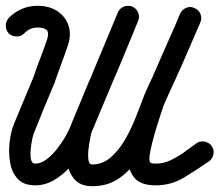

<svg xmlns="http://www.w3.org/2000/svg" viewBox="-30 -603 758 663"><path d="M54 -488Q43 -477 27.5 -477Q12 -477 1 -487Q-10 -498 -10 -513.5Q-10 -529 0 -541Q42 -583 100 -583Q140 -583 168 -564.5Q196 -546 206.5 -515Q217 -484 204 -445Q193 -412 180.5 -379Q168 -346 157 -313Q157 -313 156 -312Q156 -311 156 -311Q139 -271 122 -230Q105 -189 89 -148Q86 -143 82 -125.5Q78 -108 76 -87.5Q74 -67 77 -52.5Q80 -38 92 -38Q111 -38 130.5 -52.5Q150 -67 167.5 -89.5Q185 -112 197.5 -134.5Q210 -157 216 -173Q216 -173 216 -174Q216 -174 216 -174Q231 -211 246.5 -247.5Q262 -284 277 -321Q277 -321 277 -322Q278 -323 278 -323Q305 -381 329 -440.5Q353 -500 377 -560Q383 -574 397.5 -580Q412 -586 426 -580Q441 -574 447 -560Q453 -546 447 -531Q422 -471 397.5 -410.5Q373 -350 346 -291Q346 -291 346 -292Q346 -293 346 -293Q331 -256 316 -219Q301 -182 286 -146Q286 -146 286 -146Q286 -147 286 -147Q276 -119 257 -87Q238 -55 212 -26.5Q186 2 155.5 19.5Q125 37 92 37Q51 37 30.5 14Q10 -9 4.5 -44Q-1 -79 3.5 -115Q8 -151 19 -177Q36 -218 53 -258.5Q70 -299 87 -340Q87 -340 86 -339Q86 -338 86 -338Q97 -371 109.5 -403Q122 -435 133 -468Q140 -490 131 -499Q122 -508 100 -508Q73 -508 54 -488Q54 -488 54 -488Q54 -488 54 -488ZM377 -560Q383 -574 397.5 -580Q412 -586 427 -580Q441 -574 447 -559.5Q453 -545 447 -531Q407 -435 367 -339Q327 -243 287 -148Q287 -148 287 -148Q287 -149 287 -149Q285 -144 281.5 -126Q278 -108 275.5 -87Q273 -66 275.5 -50.5Q278 -35 288 -35Q325 -35 354 -61Q383 -87 404.5 -125.5Q426 -164 441 -203.5Q456 -243 467 -271Q467 -271 467 -272Q468 -274 468 -274Q477 -295 486.5 -315.5Q496 -336 506 -357Q506 -357 506 -357Q506 -357 506 -357Q506 -357 506 -357Q529 -406 550 -456Q571 -506 592 -556Q592 -556 592 -556Q592 -556 592 -556Q599 -570 613 -576Q627 -582 642 -575Q656 -569 662 -555Q668 -541 662 -526Q640 -476 618.5 -425.5Q597 -375 574 -325Q574 -325 574 -325Q574 -325 574 -325Q574 -325 574 -325Q574 -325 574 -325Q565 -305 555 -284Q545 -263 536 -242Q536 -242 536 -244Q537 -245 537 -245Q522 -203 501 -154Q480 -105 451.5 -61Q423 -17 383 11.5Q343 40 289 40Q248 40 227.5 16.5Q207 -7 202 -42Q197 -77 202 -113Q207 -149 217 -175Q217 -175 217 -176Q217 -176 217 -176Q257 -272 297 -368Q337 -464 377 -560Q377 -560 377 -560Q377 -560 377 -560ZM593 -556Q599 -570 613.5 -576Q628 -582 642 -575Q656 -569 662 -554.5Q668 -540 661 -526Q630 -454 598.5 -382.5Q567 -311 535 -239Q535 -239 536 -240Q536 -241 536 -241Q534 -236 527 -215Q520 -194 511.5 -166.5Q503 -139 496 -111.5Q489 -84 486.5 -64.5Q484 -45 490 -41Q493 -39 498.5 -38.5Q504 -38 508 -38Q534 -38 558.5 -49.5Q583 -61 605.5 -77Q628 -93 648 -108Q661 -117 676.5 -114Q692 -111 701 -99Q710 -86 707 -70.5Q704 -55 692 -46Q650 -17 605.5 10Q561 37 508 37Q458 37 436.5 13.5Q415 -10 413 -46.5Q411 -83 420.5 -125Q430 -167 443.5 -204.5Q457 -242 466 -267Q466 -267 466 -268Q467 -269 467 -269Q498 -341 529.5 -412.5Q561 -484 593 -556Q593 -556 593 -556Q593 -556 593 -556Z"/></svg>

Font: FRB American Cursive Guidelines Extrabold
Style: Bold Italic
Weight: 800
Italic angle: -25°
Version: Version 2.0;Modular Font Editor K font №1